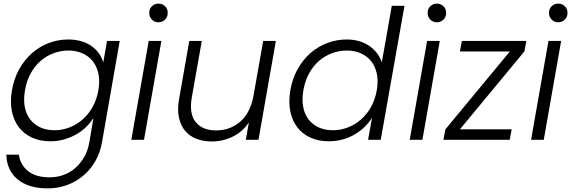

<svg xmlns="http://www.w3.org/2000/svg" viewBox="-20 -772 3153 1060"><path d="M46 -274Q57 -338 86 -390Q115 -442 156.5 -478.5Q198 -515 249.5 -534.5Q301 -554 357 -554Q397 -554 430 -544Q463 -534 487 -516.5Q511 -499 527 -476Q543 -453 550 -427L571 -546H641L543 14Q533 71 506 118Q479 165 439 198.5Q399 232 349 250Q299 268 243 268Q137 268 77 218Q17 168 15 82H84Q92 138 135 172.5Q178 207 254 207Q293 207 329 194.5Q365 182 394 157Q423 132 444 96.5Q465 61 473 14L496 -121Q480 -95 456 -71.5Q432 -48 401.5 -30.5Q371 -13 334.5 -2.5Q298 8 258 8Q202 8 157.5 -12Q113 -32 84.5 -69Q56 -106 45.5 -158Q35 -210 46 -274ZM523 -273Q532 -324 523.5 -364.5Q515 -405 492.5 -433.5Q470 -462 435.5 -477.5Q401 -493 359 -493Q316 -493 276.5 -478.5Q237 -464 204.5 -436Q172 -408 149.5 -367Q127 -326 118 -274Q109 -222 117 -181Q125 -140 147.5 -111.5Q170 -83 204 -68Q238 -53 281 -53Q323 -53 362.5 -68Q402 -83 435 -111.5Q468 -140 491 -181Q514 -222 523 -273Z M801 -546H871L775 0H705ZM855 -649Q834 -649 819 -663.5Q804 -678 804 -701Q804 -724 819 -738Q834 -752 855 -752Q876 -752 891 -738Q906 -724 906 -701Q906 -678 891 -663.5Q876 -649 855 -649Z M1407 0H1337L1354 -96Q1319 -44 1264.5 -17.5Q1210 9 1150 9Q1103 9 1065 -5.5Q1027 -20 1002.5 -49Q978 -78 968 -122.5Q958 -167 969 -227L1025 -546H1094L1039 -235Q1023 -144 1060.5 -98Q1098 -52 1173 -52Q1247 -52 1302.5 -97Q1358 -142 1378 -235L1433 -546H1503Z M1583 -274Q1594 -338 1623 -390Q1652 -442 1693.5 -478.5Q1735 -515 1786.5 -534.5Q1838 -554 1895 -554Q1932 -554 1963.5 -544.5Q1995 -535 2019.5 -518Q2044 -501 2061.5 -478Q2079 -455 2088 -428L2143 -740H2213L2082 0H2012L2034 -122Q2017 -95 1993 -71.5Q1969 -48 1938.5 -30Q1908 -12 1871.5 -2Q1835 8 1795 8Q1739 8 1694.5 -12Q1650 -32 1621.5 -69Q1593 -106 1582.5 -158Q1572 -210 1583 -274ZM2060 -273Q2069 -324 2060.5 -364.5Q2052 -405 2029.5 -433.5Q2007 -462 1972.5 -477.5Q1938 -493 1896 -493Q1853 -493 1813.5 -478.5Q1774 -464 1741.5 -436Q1709 -408 1686.5 -367Q1664 -326 1655 -274Q1646 -222 1654 -181Q1662 -140 1684.5 -111.5Q1707 -83 1741 -68Q1775 -53 1818 -53Q1860 -53 1899.5 -68Q1939 -83 1972 -111.5Q2005 -140 2028 -181Q2051 -222 2060 -273Z M2338 -546H2408L2312 0H2242ZM2392 -649Q2371 -649 2356 -663.5Q2341 -678 2341 -701Q2341 -724 2356 -738Q2371 -752 2392 -752Q2413 -752 2428 -738Q2443 -724 2443 -701Q2443 -678 2428 -663.5Q2413 -649 2392 -649Z M2875 -488 2519 -58H2805L2794 0H2428L2439 -58L2795 -488H2519L2530 -546H2886Z M3008 -546H3078L2982 0H2912ZM3062 -649Q3041 -649 3026 -663.5Q3011 -678 3011 -701Q3011 -724 3026 -738Q3041 -752 3062 -752Q3083 -752 3098 -738Q3113 -724 3113 -701Q3113 -678 3098 -663.5Q3083 -649 3062 -649Z"/></svg>

Font: SVN-Poppins Light
Style: Italic
Weight: 300
Italic angle: -10°
Designer: Ninad Kale (Devanagari), Jonny Pinhorn (Latin)
Foundry: Indian Type Foundry
Version: Version 3.002 2017; ttfautohint (v1.8.3)